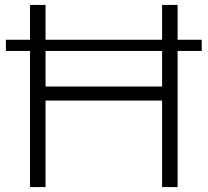

<svg xmlns="http://www.w3.org/2000/svg" viewBox="-20 -760 844 780"><path d="M102 0V-553H4V-598.5H102V-740H165V-598.5H638.5V-740H701.5V-598.5H799.5V-553H701.5V0H638.5V-351.5H165V0ZM165 -408.5H638.5V-553H165Z"/></svg>

Font: Encode Sans Exp Lt
Style: Regular
Weight: 300
Width: 7
Designer: Multiple Designers
Foundry: Impallari Type
Version: Version 3.002; ttfautohint (v1.8.3) -l 8 -r 50 -G 200 -x 14 